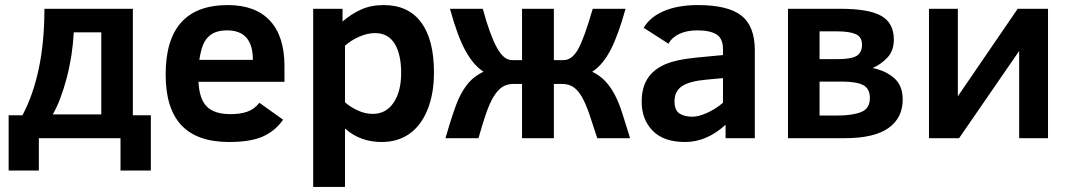

<svg xmlns="http://www.w3.org/2000/svg" viewBox="-20 -547 4228 760"><path d="M14.2 127.9V-90.8H68.8Q110.8 -168.9 133.3 -274.4Q155.8 -379.9 155.8 -512.2H505.9V-90.8H577.1V127.9H457V0H133.8V127.9ZM380.9 -418.9H272Q267.1 -325.7 243.7 -237.1Q220.2 -148.4 189 -94.2H380.9Z M765.6 -223.1Q769 -154.8 798.8 -125Q828.6 -95.2 892.6 -95.2Q929.7 -95.2 957.8 -104.5Q985.8 -113.8 1006.8 -140.1L1100.6 -73.2Q1069.8 -28.8 1020.8 -6.8Q971.7 15.1 886.7 15.1Q760.3 15.1 698 -51.3Q635.7 -117.7 635.7 -252Q635.7 -526.9 881.8 -526.9Q991.2 -526.9 1048.6 -465.1Q1106 -403.3 1106 -285.2V-223.1ZM981 -310.1Q981 -426.8 878.9 -426.8Q845.2 -426.8 823.7 -415.3Q802.2 -403.8 789.3 -381.1Q776.4 -358.4 769 -310.1Z M1697.8 -259.8Q1697.8 -177.2 1672.9 -114.3Q1647.9 -51.3 1601.6 -18.1Q1555.2 15.1 1490.7 15.1Q1405.8 15.1 1345.7 -38.1V192.9H1219.7V-512.2H1335.9V-461.9Q1371.1 -492.2 1409.9 -509.5Q1448.7 -526.9 1499 -526.9Q1596.2 -526.9 1647 -458.5Q1697.8 -390.1 1697.8 -259.8ZM1567.9 -257.8Q1567.9 -332.5 1542 -374.3Q1516.1 -416 1464.8 -416Q1434.1 -416 1401.6 -401.6Q1369.1 -387.2 1345.7 -366.2V-142.1Q1365.7 -124 1395.3 -110.1Q1424.8 -96.2 1456.1 -96.2Q1507.8 -96.2 1537.8 -140.4Q1567.9 -184.6 1567.9 -257.8Z M2172.4 -512.2V-309.1H2210.9Q2243.7 -309.1 2267.8 -351.3Q2292 -393.6 2326.2 -512.2H2456.1Q2427.2 -407.2 2396.2 -348.1Q2365.2 -289.1 2324.2 -263.2Q2355 -248 2376 -225.6Q2397 -203.1 2413.6 -171.6Q2430.2 -140.1 2443.6 -97.7Q2457 -55.2 2474.1 0H2344.2Q2326.2 -56.2 2312.3 -96.7Q2298.3 -137.2 2283.2 -163.6Q2268.1 -189.9 2249.5 -202.4Q2231 -214.8 2204.1 -214.8H2172.4V0H2046.4V-214.8H2013.2Q1981 -214.8 1959.2 -195.8Q1937.5 -176.8 1919.4 -137Q1901.4 -97.2 1874 0H1743.2Q1776.9 -115.2 1794.9 -154.8Q1813 -194.3 1835.9 -220.5Q1858.9 -246.6 1894 -263.2Q1854.5 -288.1 1822.5 -346.2Q1790.5 -404.3 1761.2 -512.2H1891.1Q1918.9 -409.7 1946.3 -359.4Q1973.6 -309.1 2006.3 -309.1H2046.4V-512.2Z M2852.1 0V-53.2Q2777.3 15.1 2691.9 15.1Q2606.9 15.1 2563.5 -29.5Q2520 -74.2 2520 -144Q2520 -198.7 2542.2 -234.4Q2564.5 -270 2608.2 -290.3Q2651.9 -310.5 2733.9 -318.8L2841.8 -329.1V-352.1Q2841.8 -395 2815.9 -410.9Q2790 -426.8 2740.2 -426.8Q2699.2 -426.8 2669.7 -413.1Q2640.1 -399.4 2626 -374L2527.8 -437Q2553.7 -480.5 2608.9 -503.7Q2664.1 -526.9 2742.2 -526.9Q2861.8 -526.9 2914.8 -485.1Q2967.8 -443.4 2967.8 -348.1V0ZM2841.8 -237.8 2777.8 -231.9Q2710 -226.1 2679.9 -206.1Q2649.9 -186 2649.9 -146Q2649.9 -110.8 2669.4 -97.9Q2689 -85 2721.2 -85Q2744.1 -85 2777.1 -99.4Q2810.1 -113.8 2841.8 -140.1Z M3553.2 -152.8Q3553.2 -80.1 3496.6 -40Q3439.9 0 3323.2 0H3099.1V-512.2H3307.1Q3418.9 -512.2 3468.5 -484.1Q3518.1 -456.1 3518.1 -390.1Q3518.1 -346.2 3492.7 -319.1Q3467.3 -292 3434.1 -277.8Q3486.3 -267.1 3519.8 -237.5Q3553.2 -208 3553.2 -152.8ZM3392.1 -370.1Q3392.1 -400.9 3367.2 -411.9Q3342.3 -422.9 3293 -422.9H3224.1V-313H3298.3Q3351.1 -313 3371.6 -326.4Q3392.1 -339.8 3392.1 -370.1ZM3423.3 -159.2Q3423.3 -196.8 3396.2 -210.4Q3369.1 -224.1 3313 -224.1H3224.1V-89.8H3297.4Q3354 -89.8 3388.7 -103.5Q3423.3 -117.2 3423.3 -159.2Z M3776.4 0H3657.2V-512.2H3771.5V-166L4008.3 -512.2H4128.4V0H4014.2V-345.2Z"/></svg>

Font: Clear Sans
Style: Bold
Weight: 700
Foundry: Intel Corporation
Version: Version 1.00